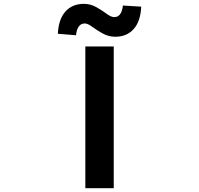

<svg xmlns="http://www.w3.org/2000/svg" viewBox="-20 -983 1040 1003"><path d="M425.8 0V-740.2H574.2V0ZM582 -791Q546.9 -791 515.6 -808.6Q484.4 -826.2 461.4 -843.3Q438.5 -860.4 422.9 -860.4Q383.8 -860.4 377 -798.8L282.2 -806.6Q286.1 -883.8 322.3 -923.3Q358.4 -962.9 418 -962.9Q453.1 -962.9 483.9 -945.3Q514.6 -927.7 537.6 -910.6Q560.5 -893.6 577.1 -893.6Q615.2 -893.6 622.1 -954.1L717.8 -948.2Q713.9 -870.1 677.7 -830.6Q641.6 -791 582 -791Z"/></svg>

Font: GenEi Gothic M Regular
Style: Bold
Weight: 700
Designer: o_tamon (Modified); [Source Han Sans]
Ryoko NISHIZUKA  (kana & ideographs); Paul D. Hunt (Latin, Greek & Cyrillic); Wenl
Version: Version 1.1a;Original Version 1.004